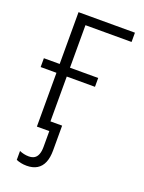

<svg xmlns="http://www.w3.org/2000/svg" viewBox="-136 -596 627 837"><g transform="rotate(20 177.5 -177.5)"><path d="M95.7 175.8Q81.1 175.8 68.6 173.1Q56.2 170.4 46.9 166.5V125Q56.6 129.4 67.6 131.8Q78.6 134.3 89.8 134.3Q106 134.3 116.2 127.9Q126.5 121.6 131.8 107.9Q137.2 94.2 137.2 73.2V0H79.6V-249.5H6.3V-290.5H79.6V-530.8H341.3V-487.8H127.4V-290.5H258.3V-249.5H127.4V-41.5H181.6V73.7Q181.6 106.9 172.1 129.6Q162.6 152.3 143.3 164.1Q124 175.8 95.7 175.8Z"/></g></svg>

Font: Open Sans SemiCondensed Light
Style: Regular
Weight: 300
Width: 4
Designer: Monotype Design Team
Foundry: Monotype Imaging Inc.
Version: Version 3.000